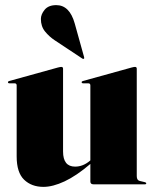

<svg xmlns="http://www.w3.org/2000/svg" viewBox="-20 -719 604 749"><path d="M45 -109V-386Q45 -394 36.5 -394H17Q11 -394 11 -398.5Q11 -401.5 16 -403L205.5 -455.5Q215.5 -458 219 -458Q226 -458 226 -451V-128Q226 -69 273 -69Q304 -69 331 -92L332.5 -93.5V-386Q332.5 -394 324 -394H304.5Q298.5 -394 298.5 -398.5Q298.5 -401.5 303.5 -403L493 -455.5Q502.5 -458 506.5 -458Q513.5 -458 513.5 -451V-32Q513.5 -15.5 525.5 -13L544.5 -8.5Q550.5 -7 550.5 -4Q550.5 0 545.5 0H344.5Q332.5 0 332.5 -11V-79.5Q278 -33 232 -11.5Q186 10 149.5 10Q103 10 74 -18Q45 -46 45 -109ZM271.5 -627.5 308 -496.5Q309 -491.5 308 -490.5Q305.5 -488 302 -490L194 -561.5Q172 -576 155.8 -596Q139.5 -616 139.5 -645Q139.5 -663 154.2 -681Q169 -699 199.5 -699Q251.5 -699 271.5 -627.5Z"/></svg>

Font: Fraunces 144pt Black
Style: Regular
Weight: 900
Version: Version 1.000;[0bf87f6ff]